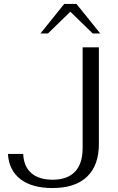

<svg xmlns="http://www.w3.org/2000/svg" viewBox="-20 -939 594 969"><path d="M20 -162H97Q100 -98 138.5 -65Q177 -32 246 -32Q320 -32 358.5 -72.5Q397 -113 397 -191V-700H479V-212Q479 -104 419 -47Q359 10 245 10Q141 10 83 -35Q25 -80 20 -162ZM304 -919H366L486 -770H448L335 -880L222 -770H184Z"/></svg>

Font: Fahkwang Light
Style: Regular
Weight: 300
Version: Version 1.000; ttfautohint (v1.6)